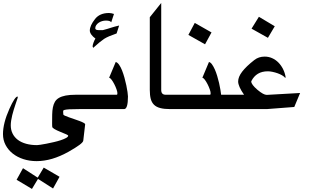

<svg xmlns="http://www.w3.org/2000/svg" viewBox="-20 -805 2131 1288"><path d="M91.3 400.9 134.3 323.2 232.9 386.7 273.4 319.3 379.4 380.9 335.9 459.5 234.9 395 194.3 462.4ZM512.2 -73.2Q467.3 -73.2 444.6 -71.8Q421.9 -70.3 412.8 -67.6Q403.8 -64.9 403.8 -60.8Q403.8 -56.6 403.8 -50.8Q403.8 -47.9 404.3 -44.4Q404.8 -41 404.8 -37.1Q404.8 -33.7 415.5 -28.8Q426.3 -23.9 442.6 -18.1Q459 -12.2 478 -5.9Q497.1 0.5 513.4 6.6Q529.8 12.7 540.5 18.6Q551.3 24.4 551.3 28.8L538.6 138.2Q537.6 148.9 512.9 167.2Q488.3 185.5 440.9 212.4Q383.3 244.6 329.8 260.3Q276.4 275.9 225.6 275.9Q178.2 275.9 137 262.5Q95.7 249 65.4 225.1Q35.2 201.2 17.6 168Q0 134.8 0 94.7Q0 21.5 43 -74.7Q80.1 -157.7 98.1 -157.7L99.1 -149.9Q96.7 -142.6 92.3 -130.1Q87.9 -117.7 82.8 -101.8Q77.6 -85.9 72 -68.1Q66.4 -50.3 62 -32Q57.6 -13.7 54.9 3.7Q52.2 21 52.2 35.6Q52.2 66.4 64.5 91.1Q76.7 115.7 99.6 133.1Q122.6 150.4 155.3 159.4Q188 168.5 228.5 168.5Q233.4 168.5 251 166Q268.6 163.6 291.7 158.9Q314.9 154.3 340.6 148.4Q366.2 142.6 387.7 135.5Q409.2 128.4 423.3 120.6Q437.5 112.8 437.5 105Q437.5 102.1 424.8 96.2Q412.1 90.3 386.2 80.1Q358.4 68.8 344.7 60.3Q331.1 51.8 330.6 46.4Q330.1 41.5 329.8 35.6Q329.6 29.8 329.6 22Q329.6 -9.8 330.1 -36.4Q330.6 -63 334.7 -84.2Q338.9 -105.5 348.1 -121.6Q357.4 -137.7 375.2 -148.2Q393.1 -158.7 420.7 -164.1Q448.2 -169.4 488.8 -169.4H541.5V-73.2Z M838.4 -158.2Q838.4 -73.2 812.5 -73.2H512.2V-169.4H763.2Q767.6 -169.4 767.6 -179.7Q767.6 -189 761.5 -206.3Q755.4 -223.6 746.6 -240.7Q737.8 -257.8 728.3 -270.5Q718.8 -283.2 711.9 -283.2L756.3 -389.2Q768.1 -386.2 778.8 -370.8Q789.6 -355.5 798.6 -333Q807.6 -310.5 814.9 -283.9Q822.3 -257.3 827.4 -232.7Q832.5 -208 835.4 -188Q838.4 -168 838.4 -158.2ZM762.2 -580.6Q733.9 -570.8 713.1 -562Q692.4 -553.2 678.7 -544.4Q653.3 -527.8 605 -483.9L601.1 -494.1Q601.1 -498.5 603 -505.6Q605 -512.7 607.7 -520.3Q610.4 -527.8 613.8 -534.9Q617.2 -542 620.1 -546.4Q602.5 -559.1 592.5 -573.2Q582.5 -587.4 582.5 -600.1Q582.5 -633.3 617.7 -677.7Q648.9 -717.8 711.4 -717.8Q719.2 -717.8 727.1 -716.1Q734.9 -714.4 744.6 -711.4L726.1 -655.3Q719.7 -667 690.4 -667Q677.2 -667 664.3 -663.1Q651.4 -659.2 641.4 -652.1Q631.3 -645 625.2 -635.7Q619.1 -626.5 619.1 -615.7Q619.1 -603 640.6 -603H670.4Q688.5 -607.4 701.4 -611.6Q714.4 -615.7 726.1 -619.4Q737.8 -623 750 -626.5Q762.2 -629.9 779.3 -633.8Z M1167 -73.2H1121.1Q1081.5 -73.2 1055.2 -80.1Q1028.8 -86.9 1013.2 -102.3Q997.6 -117.7 991.2 -141.8Q984.9 -166 984.9 -201.2V-689.5L1061.5 -785.2V-201.2Q1061.5 -169.4 1091.3 -169.4H1167Z M1398.9 -587.4 1355.5 -507.8 1243.7 -570.8 1286.6 -651.4ZM1518.6 -73.2H1137.7V-169.4H1388.7Q1393.1 -169.4 1393.1 -179.7Q1393.1 -189 1387 -206.3Q1380.9 -223.6 1372.1 -240.7Q1363.3 -257.8 1353.8 -270.5Q1344.2 -283.2 1337.4 -283.2L1381.8 -389.2Q1392.6 -386.7 1402.3 -373Q1412.1 -359.4 1420.9 -339.6Q1429.7 -319.8 1437 -295.7Q1444.3 -271.5 1449.7 -248Q1455.1 -224.6 1458.5 -203.6Q1461.9 -182.6 1463.4 -169.4H1518.6Z M1823.2 -628.9 1777.3 -551.3 1667.5 -612.8 1716.8 -692.4ZM1993.2 -181.2 1954.1 -87.4 1770 -73.2H1489.3V-169.4H1617.2Q1577.6 -226.1 1577.6 -258.3Q1577.6 -289.1 1604.5 -324.2Q1631.3 -359.4 1686 -402.3Q1715.3 -425.3 1755.4 -425.3Q1782.2 -425.3 1805.7 -414.8Q1829.1 -404.3 1847.7 -385.5Q1866.2 -366.7 1878.9 -341.3Q1891.6 -315.9 1896.5 -285.6L1892.6 -283.2Q1885.7 -292 1872.3 -299.8Q1858.9 -307.6 1842.3 -313.5Q1825.7 -319.3 1808.3 -323Q1791 -326.7 1776.4 -326.7Q1699.2 -326.7 1666 -260.7L1665.5 -258.3Q1665.5 -238.3 1707 -202.6Q1728 -185.1 1743.2 -176.8Q1758.3 -168.5 1769.5 -168.5Z"/></svg>

Font: XB Khoramshahr
Style: Regular
Weight: 400
Designer: Behnam
Foundry: Irmug
Version: Version 8.005 2009